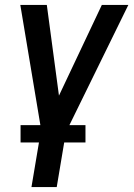

<svg xmlns="http://www.w3.org/2000/svg" viewBox="-20 -540 540 775"><path d="M107 215 146 -17 62 -520H169L218 -154L391 -520H498L246 -6L209 215ZM325 35H63V-35H325Z"/></svg>

Font: Iosevka Term Curly Semibold
Style: Italic
Weight: 600
Italic angle: -9°
Designer: Belleve Invis
Foundry: Belleve Invis
Version: Version 32.3.0